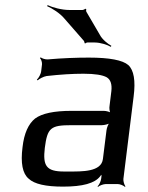

<svg xmlns="http://www.w3.org/2000/svg" viewBox="-20 -719 578 750"><path d="M462 -20 502 -342C510 -404 503 -445 481 -465C459 -484 408 -494 327 -494C279 -494 225 -492 167 -487C158 -486 143 -491 139 -495L136 -492C141 -488 145 -475 144 -467L141 -442C140 -430 131 -414 124 -408L127 -405C133 -411 150 -420 162 -422C215 -428 263 -431 306 -431C351 -431 381 -426 397 -417C412 -408 418 -390 415 -363L408 -306C406 -297 408 -280 413 -275L415 -277C411 -282 394 -286 385 -286H260C191 -286 144 -276 117 -256C91 -235 74 -198 68 -144C60 -82 68 -41 92 -21C114 0 159 10 226 10C303 10 350 -3 371 -30C373 -34 379 -38 380 -41L376 -42C376 -39 377 -31 376 -27L375 -20C374 -11 367 4 361 9L363 11C368 6 384 0 393 0H440C449 0 463 6 468 11L470 9C466 4 461 -11 462 -20ZM155 -141C165 -220 178 -230 259 -230H378C387 -230 405 -234 410 -239L409 -241C403 -236 397 -219 396 -210L382 -98C376 -47 300 -49 248 -49H230C160 -49 147 -72 155 -141ZM370 -583 318 -672C316 -674 316 -681 317 -683L313 -685C312 -683 305 -680 302 -680H251C221 -680 185 -690 166 -699L164 -695C183 -687 215 -667 232 -646L308 -559C309 -557 311 -552 310 -551L313 -549C314 -551 319 -553 321 -553H350C372 -553 400 -544 413 -536L415 -540C402 -547 379 -565 370 -583Z"/></svg>

Font: Gamestation Storm Oblique 
Style: Italic
Weight: 400
Designer: Jonas Hecksher
Foundry: Jonas Hecksher, Playtypeª, e-types AS
Version: Version 1.003